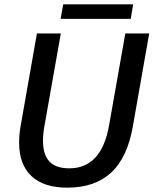

<svg xmlns="http://www.w3.org/2000/svg" viewBox="-20 -854 707 884"><path d="M68 -197Q68 -236 75 -274L150 -700H260L185 -276Q178 -240 178 -206Q178 -142 207.5 -110.5Q237 -79 299 -79Q447 -79 482 -276L557 -700H667L592 -274Q567 -129 492 -59.5Q417 10 290 10Q181 10 124.5 -43.5Q68 -97 68 -197ZM271 -834H593L582 -767H259Z"/></svg>

Font: Sarabun Medium
Style: Italic
Weight: 500
Italic angle: -10°
Designer: Suppakit Chalermlarp | Katatrad Co.,Ltd.
Foundry: Cadson Demak Co.,Ltd.
Version: Version 1.000; ttfautohint (v1.6)